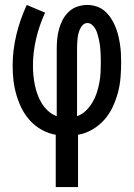

<svg xmlns="http://www.w3.org/2000/svg" viewBox="-20 -540 540 775"><path d="M205 215V4Q176 -1 149.5 -15.5Q123 -30 102.5 -52Q82 -74 68.5 -100.5Q55 -127 46.5 -156Q38 -185 34.5 -214.5Q31 -244 31 -274Q31 -337 46 -399.5Q61 -462 88 -520L162 -489Q139 -439 126 -384.5Q113 -330 113 -274Q113 -254 115 -234.5Q117 -215 121 -195.5Q125 -176 132 -157Q139 -138 149.5 -121.5Q160 -105 175 -91.5Q190 -78 209 -71V-343Q209 -363 211 -383.5Q213 -404 218.5 -423.5Q224 -443 233.5 -461Q243 -479 258 -493Q273 -507 292.5 -513.5Q312 -520 333 -520Q351 -520 369.5 -514Q388 -508 402 -496Q416 -484 426.5 -468.5Q437 -453 444.5 -435.5Q452 -418 456.5 -400Q461 -382 464 -363.5Q467 -345 468 -326.5Q469 -308 469 -289Q469 -258 466.5 -227Q464 -196 456 -166Q448 -136 434.5 -107.5Q421 -79 400.5 -56Q380 -33 352.5 -17Q325 -1 295 4V215ZM291 -71Q311 -78 326.5 -93Q342 -108 353 -126.5Q364 -145 370.5 -165Q377 -185 381 -206Q385 -227 386 -248Q387 -269 387 -291Q387 -302 386.5 -313Q386 -324 385.5 -335Q385 -346 383.5 -357Q382 -368 379.5 -379Q377 -390 374 -401Q371 -412 366 -421.5Q361 -431 352.5 -439Q344 -447 333 -447Q322 -447 314.5 -439.5Q307 -432 303 -423Q299 -414 296.5 -404Q294 -394 293 -384Q292 -374 291.5 -363.5Q291 -353 291 -343Z"/></svg>

Font: Iosevka Fixed Medium
Style: Regular
Weight: 500
Monospace: yes
Designer: Belleve Invis
Foundry: Belleve Invis
Version: Version 32.3.0